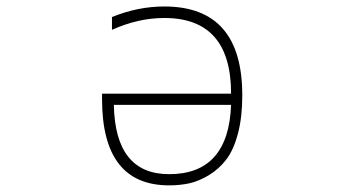

<svg xmlns="http://www.w3.org/2000/svg" viewBox="-20 -555 1040 587"><path d="M686.5 -234.4H328.1Q332 -22.5 497.1 -22.5Q678.7 -22.5 686.5 -234.4ZM322.3 -463.9V-502.9Q401.4 -535.2 482.4 -535.2Q721.7 -535.2 720.7 -261.7Q720.7 -197.3 707.5 -147Q694.3 -96.7 671.9 -67.4Q649.4 -38.1 618.7 -19.5Q587.9 -1 559.1 5.4Q530.3 11.7 497.1 11.7Q292 11.7 292 -252V-268.6H686.5Q686.5 -500 482.4 -500Q403.3 -500 322.3 -463.9Z"/></svg>

Font: GenEi Gothic M ExtraLight
Style: Regular
Weight: 200
Designer: o_tamon (Modified); [Source Han Sans]
Ryoko NISHIZUKA  (kana & ideographs); Paul D. Hunt (Latin, Greek & Cyrillic); Wenl
Version: Version 1.1a;Original Version 1.004